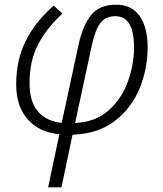

<svg xmlns="http://www.w3.org/2000/svg" viewBox="-20 -562 695 818"><path d="M185 236H242L289 12Q398 8 469 -46.5Q540 -101 574.5 -185Q609 -269 609 -362Q609 -444 575.5 -493Q542 -542 475 -542Q404 -542 368.5 -498.5Q333 -455 315 -373L243 -39Q181 -44 143.5 -85Q106 -126 106 -208Q106 -305 143.5 -375Q181 -445 246 -504L209 -538Q131 -470 90 -388.5Q49 -307 49 -203Q49 -108 98.5 -53Q148 2 233 10ZM300 -38 371 -368Q385 -434 407.5 -463.5Q430 -493 471 -493Q551 -493 551 -361Q551 -286 524.5 -213.5Q498 -141 442.5 -91.5Q387 -42 300 -38Z"/></svg>

Font: Noto Sans UI Light
Style: Italic
Weight: 300
Italic angle: -12°
Designer: Monotype Design Team
Foundry: Monotype Imaging Inc.
Version: Version 1.901